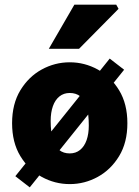

<svg xmlns="http://www.w3.org/2000/svg" viewBox="-20 -780 600 826"><path d="M280 12Q216 12 159.5 -19Q103 -50 67.5 -108.5Q32 -167 32 -250Q32 -333 67.5 -391.5Q103 -450 159.5 -481Q216 -512 280 -512Q344 -512 400.5 -481Q457 -450 492.5 -391.5Q528 -333 528 -250Q528 -167 492.5 -108.5Q457 -50 400.5 -19Q344 12 280 12ZM280 -120Q306 -120 324.5 -135Q343 -150 352.5 -177Q362 -204 362 -240Q362 -289 353 -320Q344 -351 325.5 -365.5Q307 -380 280 -380Q254 -380 235.5 -365Q217 -350 207.5 -323Q198 -296 198 -260Q198 -211 207.5 -180Q217 -149 235 -134.5Q253 -120 280 -120ZM108 26 46 -22 452 -528 514 -480ZM190 -570 300 -760H480L490 -742L320 -570Z"/></svg>

Font: Source Sans 3 ExtraLight Black
Style: Regular
Weight: 900
Version: Version 3.052;hotconv 1.1.0;makeotfexe 2.6.0